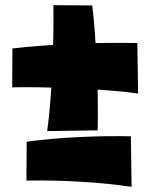

<svg xmlns="http://www.w3.org/2000/svg" viewBox="-20 -709 580 741"><path d="M488 12Q391 -2 285 -8Q179 -14 82 -12L83 -162Q178 -175 284 -180Q390 -185 485 -183ZM513 -348Q465 -355 401.5 -360Q338 -365 270 -368Q202 -371 138.5 -372Q75 -373 27 -372L28 -522Q76 -528 138.5 -532.5Q201 -537 269 -540Q337 -543 399.5 -543.5Q462 -544 510 -543ZM162 -203Q169 -251 174 -314.5Q179 -378 182 -446Q185 -514 186 -577.5Q187 -641 186 -689L336 -688Q342 -640 346.5 -577.5Q351 -515 354 -447Q357 -379 357.5 -316.5Q358 -254 357 -206Z"/></svg>

Font: Marhey Light
Style: Regular
Weight: 300
Designer: Nur Syamsi & Bustanul Arifin
Foundry: Namelatype
Version: Version 1.000